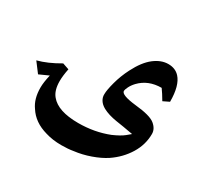

<svg xmlns="http://www.w3.org/2000/svg" viewBox="-144 -556 943 904"><g transform="rotate(30 327.5 -103.5)"><path d="M628 -71Q628 -13 596.5 38.5Q565 90 512 126Q480 147 436 162.5Q392 178 349 183Q321 188 284 188Q237 188 198 176Q126 156 92 102Q64 63 64 2Q64 -27 74 -69L23 -46L-17 -99Q37 -113 100 -150L135 -138Q127 -98 127 -70Q127 -19 150 8Q191 58 301 58Q389 58 465 28Q506 10 525.5 -6Q545 -22 547 -24Q487 -35 452 -40Q408 -47 378 -63Q358 -74 348.5 -89.5Q339 -105 340 -122Q340 -144 352 -188.5Q364 -233 386 -276Q417 -337 454.5 -366Q492 -395 531 -395Q569 -395 592 -370Q626 -333 626 -245L593 -229Q585 -243 575 -258.5Q565 -274 559 -282Q487 -282 442 -235Q427 -219 419.5 -203Q412 -187 412 -181Q412 -159 493 -150Q575 -142 601.5 -120.5Q628 -99 628 -71Z"/></g></svg>

Font: Mirza SemiBold
Style: Regular
Weight: 600
Designer: Arabic design by Kourosh Beigpour, Latin design by Eduardo Tunni, engineering by Lasse Fister
Version: Version 1.0010g